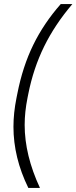

<svg xmlns="http://www.w3.org/2000/svg" viewBox="-20 -720 375 942"><path d="M46 -98Q46 -166 61 -240L65 -260Q91 -393 143 -499.5Q195 -606 278 -700H335Q249 -599 196.5 -492Q144 -385 119 -260L115 -240Q101 -170 101 -107Q101 41 176 202H119Q46 53 46 -98Z"/></svg>

Font: Bai Jamjuree Light
Style: Italic
Weight: 300
Italic angle: -10°
Version: Version 1.000; ttfautohint (v1.6)